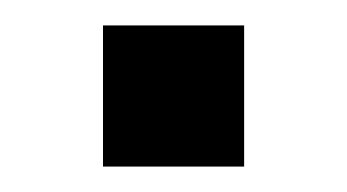

<svg xmlns="http://www.w3.org/2000/svg" viewBox="-20 -131 273 151"><path d="M61 0V-111H172V0Z"/></svg>

Font: Nunito Sans 12pt ExtraLight Medium
Style: Regular
Weight: 500
Version: Version 3.101;gftools[0.9.27]